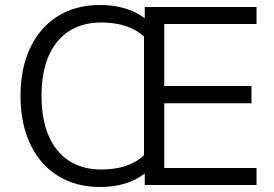

<svg xmlns="http://www.w3.org/2000/svg" viewBox="-20 -740 1096 768"><path d="M637 -644V-396H986V-327H637V-68H1006V0H559V-46Q489 8 380 8Q284 8 212 -36.5Q140 -81 101 -163.5Q62 -246 62 -356Q62 -467 101 -549Q140 -631 211.5 -675.5Q283 -720 380 -720Q488 -720 559 -667V-712H1006V-644ZM386 -62Q495 -62 556 -119V-594Q494 -650 386 -650Q272 -650 209 -573Q146 -496 146 -357Q146 -217 209 -139.5Q272 -62 386 -62Z"/></svg>

Font: Muli-Regular
Style: Regular
Weight: 400
Version: Version 2.000